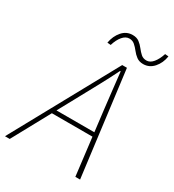

<svg xmlns="http://www.w3.org/2000/svg" viewBox="-240 -943 954 1054"><g transform="rotate(30 237.0 -416.0)"><path d="M-42 0 320 -660H350L434 0H404L356 -396Q350 -452 343 -509Q336 -566 330 -626H326Q296 -565 266 -510Q236 -455 204 -396L-12 0ZM104 -238 112 -264H392L386 -238ZM416 -722Q391 -722 374 -734.5Q357 -747 344 -764Q331 -781 316.5 -793.5Q302 -806 282 -806Q259 -806 240 -783.5Q221 -761 210 -724L188 -726Q196 -771 222.5 -801.5Q249 -832 288 -832Q314 -832 330.5 -819.5Q347 -807 360 -790Q373 -773 387 -760.5Q401 -748 422 -748Q445 -748 463.5 -770.5Q482 -793 494 -830L516 -828Q509 -783 482 -752.5Q455 -722 416 -722Z"/></g></svg>

Font: Source Sans 3
Style: Italic
Weight: 200
Italic angle: -11°
Designer: Paul D. Hunt
Foundry: Adobe
Version: Version 3.046;hotconv 1.0.118;makeotfexe 2.5.65603